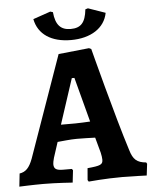

<svg xmlns="http://www.w3.org/2000/svg" viewBox="-68 -899 759 955"><g transform="rotate(-5 311.5 -421.5)"><path d="M310 -701C409 -701 479 -746 493 -821L407 -851L394 -847C387 -780 363 -756 313 -756C264 -756 238 -782 232 -847L219 -851L132 -821C147 -744 212 -701 310 -701ZM336 8C336 8 419 0 504 0C547 0 626 3 626 3L633 -55L629 -62C583 -66 564 -83 550 -131C495 -303 406 -648 406 -648L395 -653L242 -637L63 -130C46 -85 28 -67 -3 -62L-10 3C-10 3 56 0 110 0C174 0 256 6 256 6L263 -55L258 -62H215C180 -62 168 -70 168 -94C168 -100 170 -110 174 -125L199 -202C223 -204 263 -209 295 -209C319 -209 361 -208 387 -207L408 -130C411 -116 413 -104 413 -95C413 -70 401 -65 336 -59L331 0ZM223 -286 297 -512H310L369 -289C348 -288 316 -286 295 -286Z"/></g></svg>

Font: Alegreya SC
Style: Bold
Weight: 700
Designer: Juan Pablo del Peral
Foundry: Huerta Tipografica
Version: Version 2.007;PS 002.007;hotconv 1.0.88;makeotf.lib2.5.64775